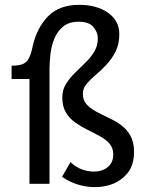

<svg xmlns="http://www.w3.org/2000/svg" viewBox="-20 -761 592 795"><path d="M28 -434V-489Q60 -489 76 -496.5Q92 -504 100.5 -521.5Q109 -539 115 -568Q132 -645 178.5 -693Q225 -741 308 -741Q381 -741 427.5 -708Q474 -675 474 -620Q474 -578 458.5 -547.5Q443 -517 421 -493.5Q399 -470 376.5 -451Q354 -432 338.5 -413.5Q323 -395 323 -373Q323 -346 338.5 -329Q354 -312 378 -299Q402 -286 429 -273.5Q456 -261 480 -244Q504 -227 519.5 -200Q535 -173 535 -132Q535 -75 505 -40.5Q475 -6 428.5 6.5Q382 19 331 10Q280 1 237 -29L272 -90Q295 -67 325 -57.5Q355 -48 383.5 -51.5Q412 -55 430.5 -73Q449 -91 449 -122Q449 -148 434 -165.5Q419 -183 394.5 -196.5Q370 -210 343.5 -223Q317 -236 292.5 -253Q268 -270 253 -295Q238 -320 238 -357Q238 -389 253 -413Q268 -437 289.5 -458.5Q311 -480 333 -501Q355 -522 370 -546.5Q385 -571 385 -602Q385 -628 366.5 -649.5Q348 -671 306 -671Q266 -671 242 -651.5Q218 -632 205.5 -602Q193 -572 189 -538Q185 -504 185 -474V0H102V-434Z"/></svg>

Font: Rosario Light
Style: Regular
Weight: 300
Designer: Hector Gatti
Foundry: Omnibus Type
Version: Version 1.101; ttfautohint (v1.8.1.43-b0c9)